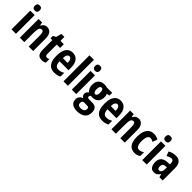

<svg xmlns="http://www.w3.org/2000/svg" viewBox="281 -2244 3967 3967"><g transform="rotate(45 2264.0 -261.0)"><path d="M187 -546.9V0H57.1V-546.9ZM122.1 -762.2Q158.7 -762.2 175.8 -742.9Q192.9 -723.6 192.9 -687Q192.9 -651.4 175 -632.6Q157.2 -613.8 122.1 -613.8Q87.9 -613.8 69.3 -632.6Q50.8 -651.4 50.8 -687Q50.8 -724.6 68.1 -743.4Q85.4 -762.2 122.1 -762.2Z M545.9 -557.1Q615.2 -557.1 652.6 -507.1Q689.9 -457 689.9 -361.8V0H560.1V-324.2Q560.1 -381.8 548.3 -411.4Q536.6 -440.9 503.9 -440.9Q462.9 -440.9 446.5 -400.9Q430.2 -360.8 430.2 -263.2V0H300.3V-546.9H403.3L417 -477.1H425.3Q437.5 -502.9 455.1 -520.8Q472.7 -538.6 495.6 -547.9Q518.6 -557.1 545.9 -557.1Z M983.9 -104Q997.6 -104 1012.9 -107.7Q1028.3 -111.3 1044.9 -119.1V-15.1Q1023.4 -2.9 997.8 3.4Q972.2 9.8 943.4 9.8Q896.5 9.8 866.9 -9Q837.4 -27.8 823.7 -66.2Q810.1 -104.5 810.1 -163.1V-439H756.3V-508.8L820.3 -543L851.1 -662.1H939.9V-546.9H1038.1V-439H939.9V-168Q939.9 -135.7 950 -119.9Q960 -104 983.9 -104Z M1295.9 -556.2Q1357.4 -556.2 1400.1 -525.9Q1442.9 -495.6 1464.8 -440.2Q1486.8 -384.8 1486.8 -309.1V-235.8H1226.1Q1227.1 -164.1 1252.4 -130.1Q1277.8 -96.2 1330.1 -96.2Q1364.7 -96.2 1395.8 -105.2Q1426.8 -114.3 1461.9 -136.2V-27.8Q1429.2 -8.3 1392.1 0.7Q1355 9.8 1312 9.8Q1236.8 9.8 1189.5 -24.2Q1142.1 -58.1 1120.1 -120.8Q1098.1 -183.6 1098.1 -270Q1098.1 -362.3 1120.4 -426Q1142.6 -489.7 1186.5 -522.9Q1230.5 -556.2 1295.9 -556.2ZM1298.8 -454.1Q1266.6 -454.1 1247.6 -425Q1228.5 -396 1227.1 -330.1H1366.2Q1366.2 -368.7 1358.4 -396.5Q1350.6 -424.3 1335.4 -439.2Q1320.3 -454.1 1298.8 -454.1Z M1705.1 0H1575.2V-759.8H1705.1Z M1948.2 -546.9V0H1818.4V-546.9ZM1883.3 -762.2Q1919.9 -762.2 1937 -742.9Q1954.1 -723.6 1954.1 -687Q1954.1 -651.4 1936.3 -632.6Q1918.5 -613.8 1883.3 -613.8Q1849.1 -613.8 1830.6 -632.6Q1812 -651.4 1812 -687Q1812 -724.6 1829.3 -743.4Q1846.7 -762.2 1883.3 -762.2Z M2201.7 240.2Q2110.8 240.2 2061 200.2Q2011.2 160.2 2011.2 86.9Q2011.2 39.1 2038.8 4.9Q2066.4 -29.3 2111.8 -42Q2088.9 -51.8 2073.7 -72.5Q2058.6 -93.3 2058.6 -120.6Q2058.6 -151.9 2072.5 -172.4Q2086.4 -192.9 2110.4 -214.4Q2079.6 -234.4 2061 -276.9Q2042.5 -319.3 2042.5 -370.1Q2042.5 -428.7 2063.7 -470.2Q2085 -511.7 2125.7 -533.4Q2166.5 -555.2 2225.1 -555.2Q2243.2 -555.2 2256.6 -553.5Q2270 -551.8 2280 -549.1Q2290 -546.4 2297.4 -543.5H2455.6V-465.3L2391.1 -451.2Q2400.4 -433.1 2404.3 -413.1Q2408.2 -393.1 2408.2 -369.1Q2408.2 -281.2 2360.8 -232.9Q2313.5 -184.6 2226.6 -184.6Q2199.7 -184.6 2187 -189Q2179.2 -181.6 2172.1 -171.4Q2165 -161.1 2165 -145.5Q2165 -133.8 2171.1 -125.7Q2177.2 -117.7 2189.9 -113.8Q2202.6 -109.9 2221.7 -109.9H2312.5Q2377.9 -109.9 2413.1 -73.2Q2448.2 -36.6 2448.2 38.6Q2448.2 135.7 2385.5 188Q2322.8 240.2 2201.7 240.2ZM2210.9 143.1Q2250.5 143.1 2275.9 133.3Q2301.3 123.5 2313.5 104.7Q2325.7 85.9 2325.7 59.1Q2325.7 37.6 2319.3 26.6Q2313 15.6 2297.6 11.5Q2282.2 7.3 2255.4 7.3H2184.1Q2168.9 7.3 2157.2 14.9Q2145.5 22.5 2139.2 37.6Q2132.8 52.7 2132.8 76.7Q2132.8 109.4 2153.8 126.2Q2174.8 143.1 2210.9 143.1ZM2226.1 -274.9Q2251 -274.9 2264.2 -298.8Q2277.3 -322.8 2277.3 -369.1Q2277.3 -418.5 2264.2 -442.1Q2251 -465.8 2225.6 -465.8Q2200.2 -465.8 2187 -441.7Q2173.8 -417.5 2173.8 -369.6Q2173.8 -323.2 2186.5 -299.1Q2199.2 -274.9 2226.1 -274.9Z M2697.3 -556.2Q2758.8 -556.2 2801.5 -525.9Q2844.2 -495.6 2866.2 -440.2Q2888.2 -384.8 2888.2 -309.1V-235.8H2627.4Q2628.4 -164.1 2653.8 -130.1Q2679.2 -96.2 2731.4 -96.2Q2766.1 -96.2 2797.1 -105.2Q2828.1 -114.3 2863.3 -136.2V-27.8Q2830.6 -8.3 2793.5 0.7Q2756.3 9.8 2713.4 9.8Q2638.2 9.8 2590.8 -24.2Q2543.5 -58.1 2521.5 -120.8Q2499.5 -183.6 2499.5 -270Q2499.5 -362.3 2521.7 -426Q2543.9 -489.7 2587.9 -522.9Q2631.8 -556.2 2697.3 -556.2ZM2700.2 -454.1Q2668 -454.1 2648.9 -425Q2629.9 -396 2628.4 -330.1H2767.6Q2767.6 -368.7 2759.8 -396.5Q2752 -424.3 2736.8 -439.2Q2721.7 -454.1 2700.2 -454.1Z M3222.2 -557.1Q3291.5 -557.1 3328.9 -507.1Q3366.2 -457 3366.2 -361.8V0H3236.3V-324.2Q3236.3 -381.8 3224.6 -411.4Q3212.9 -440.9 3180.2 -440.9Q3139.2 -440.9 3122.8 -400.9Q3106.4 -360.8 3106.4 -263.2V0H2976.6V-546.9H3079.6L3093.3 -477.1H3101.6Q3113.8 -502.9 3131.3 -520.8Q3148.9 -538.6 3171.9 -547.9Q3194.8 -557.1 3222.2 -557.1Z M3662.6 9.8Q3594.2 9.8 3548.6 -20.8Q3502.9 -51.3 3480.2 -113.5Q3457.5 -175.8 3457.5 -271Q3457.5 -354 3479.5 -418.7Q3501.5 -483.4 3547.4 -520.3Q3593.3 -557.1 3664.6 -557.1Q3705.1 -557.1 3737.5 -548.1Q3770 -539.1 3798.3 -521L3762.2 -417Q3739.7 -430.7 3718 -437.3Q3696.3 -443.8 3674.3 -443.8Q3647.5 -443.8 3628.4 -424.1Q3609.4 -404.3 3599.4 -366Q3589.4 -327.6 3589.4 -271Q3589.4 -214.8 3599.4 -177.2Q3609.4 -139.6 3628.7 -120.8Q3647.9 -102.1 3676.3 -102.1Q3704.1 -102.1 3732.4 -112.3Q3760.7 -122.6 3787.6 -142.1V-30.8Q3761.2 -9.8 3728.8 0Q3696.3 9.8 3662.6 9.8Z M4007.3 -546.9V0H3877.4V-546.9ZM3942.4 -762.2Q3979 -762.2 3996.1 -742.9Q4013.2 -723.6 4013.2 -687Q4013.2 -651.4 3995.4 -632.6Q3977.5 -613.8 3942.4 -613.8Q3908.2 -613.8 3889.6 -632.6Q3871.1 -651.4 3871.1 -687Q3871.1 -724.6 3888.4 -743.4Q3905.8 -762.2 3942.4 -762.2Z M4310.5 -557.1Q4390.1 -557.1 4431.9 -508.1Q4473.6 -459 4473.6 -361.8V0H4378.4L4357.4 -73.2H4354.5Q4337.9 -45.4 4319.1 -26.9Q4300.3 -8.3 4276.4 0.7Q4252.4 9.8 4220.2 9.8Q4174.8 9.8 4146.7 -14.6Q4118.7 -39.1 4106 -78.1Q4093.3 -117.2 4093.3 -161.1Q4093.3 -246.6 4140.6 -290.5Q4188 -334.5 4275.4 -337.9L4343.3 -340.8V-362.8Q4343.3 -407.7 4329.3 -429.9Q4315.4 -452.1 4283.7 -452.1Q4260.3 -452.1 4232.4 -442.9Q4204.6 -433.6 4171.4 -414.1L4135.3 -511.2Q4172.4 -533.7 4216.8 -545.4Q4261.2 -557.1 4310.5 -557.1ZM4343.3 -253.9 4306.6 -252Q4265.1 -250 4244.9 -228.8Q4224.6 -207.5 4224.6 -167Q4224.6 -130.4 4237.1 -112.3Q4249.5 -94.2 4273.4 -94.2Q4304.2 -94.2 4323.7 -124Q4343.3 -153.8 4343.3 -204.1Z"/></g></svg>

Font: Open Sans Condensed
Style: Regular
Weight: 400
Width: 3
Designer: Monotype Design Team
Foundry: Monotype Imaging Inc.
Version: Version 3.000